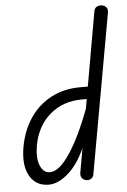

<svg xmlns="http://www.w3.org/2000/svg" viewBox="-55 -812 568 857"><g transform="rotate(-5 229.5 -383.5)"><path d="M129 5Q71 5 43.5 -43.5Q16 -92 31 -175Q45 -249 82.5 -303Q120 -357 177 -386.5Q234 -416 305 -416H367L358 -361H309Q224 -361 165.5 -311Q107 -261 91 -175Q81 -117 95.5 -83.5Q110 -50 139 -50Q180 -50 228.5 -122.5Q277 -195 324 -321L310 -188Q275 -91 225.5 -43Q176 5 129 5ZM303 0Q290 0 280.5 -9Q271 -18 273 -34L399 -750Q402 -763 411.5 -768Q421 -773 431 -772Q444 -771 452.5 -762.5Q461 -754 459 -740L331 -25Q329 -12 321 -6Q313 0 303 0Z"/></g></svg>

Font: Edu VIC WA NT Beginner
Style: Regular
Weight: 400
Designer: Tina and Corey Anderson
Foundry: Google for Education
Version: Version 1.003